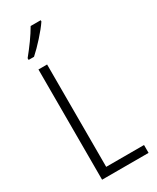

<svg xmlns="http://www.w3.org/2000/svg" viewBox="-237 -1012 878 1077"><g transform="rotate(-30 202.0 -473.5)"><path d="M232 -939V-947H167C140 -900 102 -848 62 -799V-788H97C140 -826 203 -895 232 -939ZM83 0H384V-51H139V-714H83Z"/></g></svg>

Font: Noto Sans Hebrew Condensed Light
Style: Regular
Weight: 300
Width: 3
Designer: Monotype Design Team
Foundry: Monotype Imaging Inc.
Version: Version 2.004